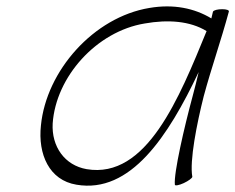

<svg xmlns="http://www.w3.org/2000/svg" viewBox="-20 -570 741 605"><path d="M586 -13C577 -63 600 -180 622 -267C646 -356 677 -444 701 -533C703 -538 694 -541 680 -541C666 -541 653 -538 651 -533C649 -526 648 -519 646 -512C593 -544 527 -558 451 -545C275 -516 126 -347 109 -175C99 -84 135 -2 221 12C391 41 510 -140 606 -343C600 -318 594 -292 587 -267C561 -171 527 -24 531 12C531 16 544 14 559 7C574 0 586 -9 586 -13ZM253 -37C184 -49 142 -108 146 -181C156 -328 284 -471 436 -496C509 -509 579 -504 631 -472C545 -262 442 -5 253 -37Z"/></svg>

Font: Nupuram Thin Italic
Style: Regular
Weight: 100
Designer: Santhosh Thottingal (santhosh.thottingal@gmail.com)
Foundry: SMC
Version: Version 1.000